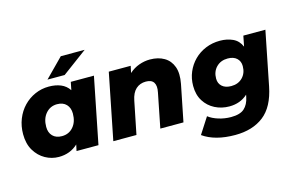

<svg xmlns="http://www.w3.org/2000/svg" viewBox="-113 -1039 2329 1523"><g transform="rotate(-15 1051.5 -278.0)"><path d="M254 9Q195 9 143 -20Q91 -49 58 -104Q25 -159 25 -238Q25 -305 48 -362.5Q71 -420 111.5 -462Q152 -504 205.5 -527.5Q259 -551 319 -551Q374 -551 416.5 -533.5Q459 -516 485 -477L498 -542H688L580 0H400L411 -51Q347 9 254 9ZM320 -144Q377 -144 413 -185.5Q449 -227 449 -295Q449 -342 422 -370.5Q395 -399 346 -399Q290 -399 253.5 -357Q217 -315 217 -247Q217 -200 244 -172Q271 -144 320 -144ZM324 -607 474 -759H670L465 -607Z M1149 -551Q1217 -551 1265.5 -522.5Q1314 -494 1334 -438.5Q1354 -383 1338 -300L1278 0H1088L1144 -282Q1155 -334 1137.5 -362Q1120 -390 1073 -390Q1024 -390 991 -360Q958 -330 946 -268L892 0H702L810 -542H990L978 -486Q1015 -519 1059.5 -535Q1104 -551 1149 -551Z M1650 203Q1485 203 1386 133L1471 1Q1503 26 1552.5 41.5Q1602 57 1655 57Q1729 57 1764 25.5Q1799 -6 1811 -65L1815 -84Q1754 -28 1664 -28Q1600 -28 1546 -55.5Q1492 -83 1459.5 -134.5Q1427 -186 1427 -259Q1427 -320 1449.5 -373Q1472 -426 1512 -466Q1552 -506 1606.5 -528.5Q1661 -551 1724 -551Q1782 -551 1829 -529.5Q1876 -508 1898 -456L1915 -542H2096L2008 -100Q1976 61 1884.5 132Q1793 203 1650 203ZM1720 -180Q1777 -180 1812.5 -216Q1848 -252 1848 -310Q1848 -350 1821.5 -374.5Q1795 -399 1747 -399Q1690 -399 1654 -362.5Q1618 -326 1618 -268Q1618 -228 1645 -204Q1672 -180 1720 -180Z"/></g></svg>

Font: Montserrat ExtraBold
Style: Italic
Weight: 800
Italic angle: -11.3°
Designer: Julieta Ulanovsky
Foundry: Julieta Ulanovsky
Version: Version 9.000; ttfautohint (v1.8.4.7-5d5b)